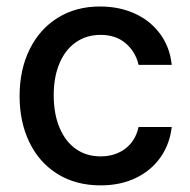

<svg xmlns="http://www.w3.org/2000/svg" viewBox="-20 -557 581 588"><path d="M40 -262.7Q40 -343.3 70.6 -405.5Q101.1 -467.8 156.7 -502.4Q212.4 -537.1 286.1 -537.1Q346.2 -537.1 394 -514.9Q441.9 -492.7 471.2 -452.1Q500.5 -411.6 505.9 -358.4H404.3Q395.5 -397.9 365.2 -424.1Q335 -450.2 288.1 -450.2Q245.1 -450.2 212.6 -427.7Q180.2 -405.3 162.4 -363.5Q144.5 -321.8 144.5 -265.6Q144.5 -208 162.4 -165.8Q180.2 -123.5 212.4 -100.8Q244.6 -78.1 288.1 -78.1Q332.5 -78.1 363.8 -101.8Q395 -125.5 404.3 -168H505.9Q500 -116.2 471.9 -75.7Q443.8 -35.2 396.5 -12.2Q349.1 10.7 288.1 10.7Q212.4 10.7 156.2 -24.2Q100.1 -59.1 70.1 -121.1Q40 -183.1 40 -262.7Z"/></svg>

Font: Pretendard GOV Medium
Style: Regular
Weight: 500
Designer: Base glyphs from Inter by Rasmus Andersson; Hangeul glyphs from Noto Sans CJK(Source Han Sans) by Jang Soo-young and Kan
Foundry: Kil Hyung-jin
Version: Version 1.309